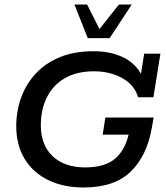

<svg xmlns="http://www.w3.org/2000/svg" viewBox="-20 -821 736 851"><path d="M350 10Q261 10 193.5 -23Q126 -56 89 -117Q52 -178 52 -262Q52 -328 73.5 -388Q95 -448 138 -494.5Q181 -541 245 -567.5Q309 -594 395 -594Q484 -594 546 -556Q584 -531 605 -494L619 -583H691L660 -390H592Q576 -445 521.5 -475Q467 -505 397 -505Q321 -505 268.5 -475Q216 -445 188.5 -391Q161 -337 161 -266Q161 -178 213.5 -128.5Q266 -79 358 -79Q450 -79 496 -123Q534 -159 550 -224H435L447 -300H661L653 -255Q632 -132 560 -61Q488 10 350 10ZM369 -652 310 -801H366L421 -692L507 -801H564L466 -652Z"/></svg>

Font: Rokkitt SemiBold Medium
Style: Italic
Weight: 500
Italic angle: -9°
Version: Version 3.103